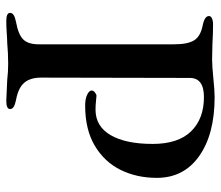

<svg xmlns="http://www.w3.org/2000/svg" viewBox="-66 -633 703 611"><g transform="rotate(90 285.5 -327.5)"><path d="M21 -8Q21 -15 28 -19.5Q35 -24 50 -27Q89 -34 105 -49.5Q121 -65 121 -99V-530Q121 -573 108.5 -593.5Q96 -614 61 -621Q31 -627 31 -641Q31 -647 38.5 -650.5Q46 -654 57 -654Q86 -654 120 -652L169 -651Q190 -651 230 -655Q268 -659 289 -659Q407 -659 476.5 -610Q546 -561 546 -475Q546 -411 520.5 -359.5Q495 -308 443.5 -277.5Q392 -247 316 -247Q294 -247 281 -253.5Q268 -260 268 -268Q268 -273 274 -278Q280 -283 285 -283Q290 -283 302 -281.5Q314 -280 329 -280Q382 -280 410 -328Q438 -376 438 -462Q438 -543 398 -584Q358 -625 289 -625Q228 -625 228 -580L227 -107Q227 -72 243.5 -53Q260 -34 298 -27Q313 -24 320 -19.5Q327 -15 327 -8Q327 4 301 4Q291 4 234 1Q209 -2 183 -2Q149 -2 117 1Q107 1 86 2.5Q65 4 47 4Q21 4 21 -8Z"/></g></svg>

Font: EB Garamond Medium
Style: Regular
Weight: 500
Designer: Georg Duffner and Octavio Pardo
Foundry: Georg Duffner
Version: Version 1.000